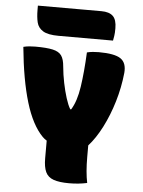

<svg xmlns="http://www.w3.org/2000/svg" viewBox="-61 -980 773 1038"><g transform="rotate(5 325.0 -461.0)"><path d="M451 0Q428 5 403.5 7.5Q379 10 353 10Q300 10 269 -1Q238 -12 225.5 -39Q213 -66 213 -113V-209Q201 -216 190 -227Q132 -286 96 -405.5Q60 -525 43 -703Q59 -707 75 -708.5Q91 -710 107 -710Q169 -710 202.5 -702.5Q236 -695 250 -675Q264 -655 267 -616Q271 -572 280 -528Q289 -484 300.5 -447.5Q312 -411 325 -389H330Q359 -435 371 -515.5Q383 -596 388 -703Q404 -707 420 -708.5Q436 -710 452 -710Q538 -710 571 -687.5Q604 -665 599 -610Q591 -531 568 -454Q545 -377 511.5 -311.5Q478 -246 439 -203V-140Q439 -57 451 0ZM102 -932H447Q489 -932 509.5 -912.5Q530 -893 530 -846Q530 -819 527.5 -804.5Q525 -790 523 -779H228Q170 -779 143 -795.5Q116 -812 109 -841Q102 -870 102 -909Z"/></g></svg>

Font: Recursive Sn Csl St XBk
Style: Regular
Weight: 1000
Version: Version 1.079;hotconv 1.0.112;makeotfexe 2.5.65598; ttfautoh